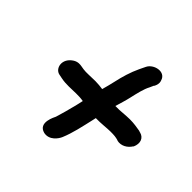

<svg xmlns="http://www.w3.org/2000/svg" viewBox="-146 -777 875 875"><g transform="rotate(45 291.0 -339.5)"><path d="M106 -382C58 -352 71 -298 104 -291L124 -287C157 -280 190 -284 219 -284C234 -284 248 -284 265 -281L258 -250C249 -212 239 -177 229 -144C227 -139 187 -68 244 -54C284 -46 309 -83 316 -100C335 -145 346 -198 358 -250L362 -268C395 -267 431 -272 453 -272C476 -272 488 -271 504 -266L505 -265C533 -259 559 -274 574 -298H575C590 -331 578 -357 552 -364H551L542 -367C523 -370 503 -374 476 -374C448 -374 418 -369 386 -370C393 -394 402 -422 407 -445C415 -480 423 -516 436 -540L445 -560H446L449 -566C457 -584 453 -595 451 -600C439 -644 375 -630 358 -594L344 -565C326 -527 314 -486 305 -445C301 -427 296 -407 289 -382C274 -384 258 -386 242 -386C212 -386 184 -383 165 -386L147 -389C140 -390 124 -393 106 -382Z"/></g></svg>

Font: Stray Cat
Style: ExBlkObl
Weight: 1000
Version: Version 1.0